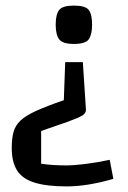

<svg xmlns="http://www.w3.org/2000/svg" viewBox="-20 -535 458 686"><path d="M276 -313 287 -144Q288 -131 274.5 -122.5Q261 -114 222 -100L127 -67V50Q147 53 170 54.5Q193 56 216 56Q243 56 284 51Q325 46 372 36L385 104Q341 117 298.5 124Q256 131 218 131Q147 131 103.5 117.5Q60 104 41 74Q22 44 22 -6Q22 -41 28.5 -64Q35 -87 53.5 -104.5Q72 -122 109.5 -139Q147 -156 208 -177L213 -313ZM309 -447Q309 -411 297 -394.5Q285 -378 244 -378Q204 -378 191.5 -394.5Q179 -411 179 -447Q179 -484 191.5 -499.5Q204 -515 244 -515Q285 -515 297 -499.5Q309 -484 309 -447Z"/></svg>

Font: Changa
Style: Regular
Weight: 400
Designer: Eduardo Rodriguez Tunni
Foundry: Eduardo Rodriguez Tunni
Version: Version 3.003